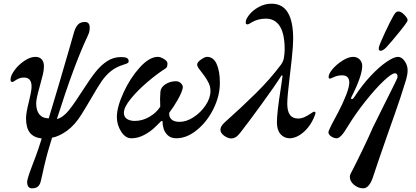

<svg xmlns="http://www.w3.org/2000/svg" viewBox="-20 -735 2256 1040"><path d="M127 249Q128 231 156 158Q178 101 188 71L206 15Q162 10 141.5 -16.5Q121 -43 121 -95Q121 -124 137 -186Q142 -207 146.5 -229Q151 -251 151 -266Q151 -315 110 -315Q94 -315 82.5 -310Q71 -305 61 -298Q51 -291 48 -291Q42 -291 39.5 -293.5Q37 -296 37 -304Q37 -325 58.5 -354.5Q80 -384 112 -405.5Q144 -427 171 -427Q194 -427 206 -413.5Q218 -400 218 -376Q218 -356 212.5 -332.5Q207 -309 195 -266Q176 -200 176 -176Q176 -136 193.5 -115Q211 -94 244 -94Q292 -251 358 -480Q378 -552 382 -564Q390 -589 403 -602.5Q416 -616 440 -616Q466 -616 466 -585Q466 -570 462 -557Q461 -555 454 -538Q382 -386 288 -90Q322 -99 353 -137.5Q384 -176 431 -250Q470 -311 499 -347Q528 -383 561.5 -404.5Q595 -426 636 -426Q658 -426 667.5 -420.5Q677 -415 677 -404Q677 -396 670 -392.5Q663 -389 650 -385Q608 -372 580 -349Q552 -326 531 -295.5Q510 -265 476 -206Q444 -151 420 -113Q385 -57 342.5 -26.5Q300 4 262 11L249 54Q227 126 209 212Q202 245 200 250Q195 268 184 276.5Q173 285 153 285Q127 285 127 249Z M613 -101Q613 -155 649 -233.5Q685 -312 737 -369.5Q789 -427 835 -427Q849 -427 868 -415.5Q887 -404 887 -392Q887 -381 885 -374.5Q883 -368 875 -363Q832 -336 779 -291Q726 -246 688.5 -200Q651 -154 651 -124Q651 -102 667.5 -91Q684 -80 710 -80Q751 -80 789 -102Q827 -124 848 -157L847 -200Q847 -215 849 -239Q851 -262 876 -278.5Q901 -295 933 -295Q949 -295 960.5 -283.5Q972 -272 970 -259Q966 -236 943.5 -196Q921 -156 897 -125Q894 -103 908 -89Q922 -75 953 -75Q990 -75 1029 -100.5Q1068 -126 1094 -165Q1120 -204 1120 -242Q1120 -266 1110 -286Q1100 -306 1088 -322.5Q1076 -339 1072 -344Q1068 -350 1061 -358.5Q1054 -367 1051 -373.5Q1048 -380 1048 -386Q1048 -398 1069 -412.5Q1090 -427 1101 -427Q1136 -427 1153.5 -388.5Q1171 -350 1171 -286Q1171 -216 1136.5 -146Q1102 -76 1047 -31Q992 14 935 14Q906 14 889 -2Q872 -18 866 -39Q860 -60 861 -75Q861 -80 857 -80Q854 -80 849 -75Q844 -70 819.5 -46Q795 -22 761 -4Q727 14 692 14Q659 14 636 -22.5Q613 -59 613 -101Z M1174 -33Q1174 -51 1197 -72Q1288 -153 1366 -230Q1444 -307 1503 -386Q1505 -389 1509.5 -397Q1514 -405 1517 -417Q1522 -444 1522 -467Q1522 -551 1496 -592.5Q1470 -634 1420 -634Q1379 -634 1345 -615Q1340 -612 1332.5 -607.5Q1325 -603 1321 -603Q1315 -603 1313 -605.5Q1311 -608 1311 -615Q1311 -631 1330.5 -655.5Q1350 -680 1382.5 -697.5Q1415 -715 1451 -715Q1568 -715 1568 -525Q1568 -510 1566 -478Q1562 -422 1549 -317Q1536 -211 1536 -173Q1536 -93 1594 -93Q1613 -93 1630 -101Q1647 -109 1662.5 -119.5Q1678 -130 1680 -130Q1692 -130 1688 -118Q1668 -59 1628 -22.5Q1588 14 1547 14Q1518 13 1499 -9Q1480 -31 1480 -73Q1480 -125 1501 -257Q1503 -272 1505.5 -288Q1508 -304 1510 -320V-322Q1510 -327 1507.5 -327Q1505 -327 1502 -322Q1472 -274 1396.5 -170Q1321 -66 1279 -13Q1266 3 1255 9Q1244 15 1233 15Q1215 15 1194.5 0.5Q1174 -14 1174 -33Z M1875 224Q1875 217 1877.5 210Q1880 203 1883.5 197.5Q1887 192 1888 189Q1910 147 1947 70Q1984 -7 1999 -43L2061 -168Q2073 -192 2102.5 -251Q2132 -310 2133 -315V-321Q2133 -338 2119 -338Q2102 -338 2058.5 -297Q2015 -256 1961 -188.5Q1907 -121 1861 -46Q1826 14 1804 14Q1789 14 1774 4Q1759 -6 1759 -19L1761 -27Q1769 -48 1797 -99L1812 -127Q1836 -172 1854 -218Q1872 -264 1872 -287Q1872 -327 1833 -327Q1809 -327 1790 -318Q1771 -309 1769 -309Q1764 -309 1762 -311Q1760 -313 1760 -318Q1760 -336 1782.5 -362Q1805 -388 1836.5 -407.5Q1868 -427 1893 -427Q1914 -427 1928 -413Q1942 -399 1942 -378Q1942 -324 1883 -208Q1881 -203 1882 -200.5Q1883 -198 1886 -198Q1892 -198 1899 -209Q1941 -274 1987.5 -323.5Q2034 -373 2074 -400Q2114 -427 2135 -427Q2156 -427 2172 -404Q2188 -381 2188 -354Q2188 -330 2177 -295Q2151 -209 2117.5 -115Q2084 -21 2079 -6Q2018 169 2000 225Q1991 253 1977.5 269Q1964 285 1948 285Q1920 285 1897.5 266Q1875 247 1875 224ZM2032 -478Q2036 -496 2066 -560Q2096 -624 2112 -651Q2120 -664 2125 -668.5Q2130 -673 2139 -673Q2152 -673 2170 -655Q2188 -637 2188 -625Q2188 -617 2143.5 -562Q2099 -507 2072 -478Q2054 -460 2042 -460Q2029 -460 2032 -478Z"/></svg>

Font: EB Garamond SemiBold
Style: Italic
Weight: 600
Italic angle: -17.2°
Designer: Georg Duffner and Octavio Pardo
Foundry: Georg Duffner
Version: Version 1.000